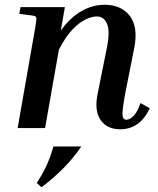

<svg xmlns="http://www.w3.org/2000/svg" viewBox="-20 -537 664 805"><path d="M608 -83Q586 -37 555 -16Q524 5 484 5Q429 5 402 -33.5Q375 -72 389 -142L428 -336Q442 -405 429 -436.5Q416 -468 385 -468Q367 -468 341 -456.5Q315 -445 285.5 -415Q256 -385 227 -329L169 0H54L128 -423Q134 -457 132 -463.5Q130 -470 115 -472L61 -479L66 -507H252L235 -409Q276 -465 322.5 -491Q369 -517 418 -517Q489 -517 524.5 -470Q560 -423 543 -337L506 -150Q493 -81 493.5 -58Q494 -35 510 -35Q524 -35 540 -51Q556 -67 569 -105ZM154 248 134 230Q156 197 173 161.5Q190 126 204 77H321Q290 123 248.5 165.5Q207 208 154 248Z"/></svg>

Font: Inria Serif
Style: Bold Italic
Weight: 700
Italic angle: -10°
Designer: Black Foundry Team
Foundry: Black Foundry
Version: Version 1.000; ttfautohint (v1.8.3)